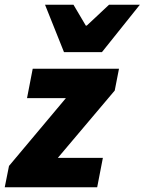

<svg xmlns="http://www.w3.org/2000/svg" viewBox="-30 -790 610 810"><path d="M-10 0 8 -90 248 -376H84L108 -500H472L454 -408L214 -124H404L380 0ZM240 -570 160 -770H280L332 -682H336L430 -770H560L400 -570Z"/></svg>

Font: Source Sans 3 Black
Style: Italic
Weight: 900
Italic angle: -11°
Designer: Paul D. Hunt
Foundry: Adobe
Version: Version 3.052;hotconv 1.1.0;makeotfexe 2.6.0